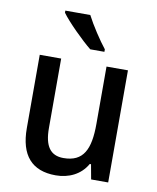

<svg xmlns="http://www.w3.org/2000/svg" viewBox="-86 -833 741 909"><g transform="rotate(10 284.5 -378.0)"><path d="M274 -766H154V-756C181 -718 258 -641 302 -606H370V-618C341 -654 297 -721 274 -766ZM495 -539H392V-263C392 -141 362 -77 266 -77C203 -77 174 -118 174 -205V-539H71V-187C71 -56 129 10 244 10C306 10 363 -16 394 -71H400L413 0H495Z"/></g></svg>

Font: Noto Sans Myanmar UI SemiCondensed Medium
Style: Regular
Weight: 500
Width: 4
Designer: Monotype Design Team
Foundry: Monotype Imaging Inc.
Version: Version 2.103